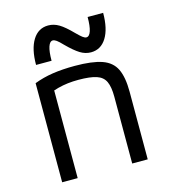

<svg xmlns="http://www.w3.org/2000/svg" viewBox="-112 -842 823 932"><g transform="rotate(-15 300.0 -376.5)"><path d="M85 -498Q129 -515 178.5 -522.5Q228 -530 290 -530Q377 -530 426 -513Q475 -496 495 -454.5Q515 -413 515 -340V0H437V-336Q437 -385 424.5 -412Q412 -439 380 -449.5Q348 -460 290 -460Q261 -460 236 -457Q211 -454 186 -447.5Q161 -441 129 -428L163 -478V0H85ZM384 -573Q356 -573 330 -589Q304 -605 267 -642Q248 -662 237.5 -669.5Q227 -677 219 -677Q204 -677 196 -653Q188 -629 188 -583H110Q110 -663 138 -708Q166 -753 216 -753Q244 -753 270 -737.5Q296 -722 333 -684Q352 -665 362.5 -657Q373 -649 381 -649Q396 -649 404 -673Q412 -697 412 -743H490Q490 -663 462 -618Q434 -573 384 -573Z"/></g></svg>

Font: M PLUS Code Latin Expanded
Style: Regular
Weight: 400
Width: 7
Designer: Coji Morishita
Foundry: UNDERFOREST DESIGN
Version: Version 1.002; ttfautohint (v1.8.3)